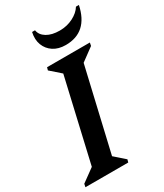

<svg xmlns="http://www.w3.org/2000/svg" viewBox="-247 -990 921 1076"><g transform="rotate(-30 213.5 -451.5)"><path d="M-26 0 -22 -20 62 -81 185 -614 119 -672 124 -690H401L397 -670L314 -609L190 -76L256 -18L251 0ZM278 -745Q231 -745 199 -766Q167 -787 153.5 -822.5Q140 -858 150 -903H169Q174 -871 206 -851.5Q238 -832 289 -832Q336 -832 375.5 -852Q415 -872 434 -903H453Q420 -745 278 -745Z"/></g></svg>

Font: Platypi Medium
Style: Italic
Weight: 500
Italic angle: -13°
Designer: David Sargent
Foundry: Bolt Cutter Type
Version: Version 1.200; ttfautohint (v1.8.4.7-5d5b)